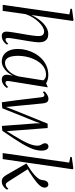

<svg xmlns="http://www.w3.org/2000/svg" viewBox="653 -1510 868 2214"><g transform="rotate(90 1087.0 -403.0)"><path d="M394.5 10.5Q379 10.5 367.8 4.8Q356.5 -1 350.5 -13.2Q344.5 -25.5 344.5 -46Q344.5 -57.5 347 -77.2Q349.5 -97 353.5 -122.2Q357.5 -147.5 362.2 -175.8Q367 -204 372 -232.5Q376.5 -258.5 380.8 -284.2Q385 -310 388.5 -333.8Q392 -357.5 394 -377.8Q396 -398 396 -412.5Q396 -435.5 390.2 -449.8Q384.5 -464 372.8 -470.8Q361 -477.5 342.5 -477.5Q319 -477.5 290.8 -461Q262.5 -444.5 234 -415Q205.5 -385.5 181.8 -347Q158 -308.5 143.5 -265.5L105.5 0H36L146 -769L80 -782L83 -799L211.5 -817L221.5 -808L153 -330.5Q173.5 -373 198.2 -408.8Q223 -444.5 251.5 -470.8Q280 -497 310.8 -511.2Q341.5 -525.5 374 -525.5Q404.5 -525.5 425.5 -513.5Q446.5 -501.5 457.2 -477.2Q468 -453 468 -415.5Q468 -398.5 464.2 -368.8Q460.5 -339 454.8 -302.8Q449 -266.5 442.5 -230Q438.5 -204.5 434.2 -179.2Q430 -154 426.2 -131Q422.5 -108 420.2 -90.2Q418 -72.5 417.5 -62Q417.5 -47 421.5 -39.8Q425.5 -32.5 435.5 -32.5Q445.5 -32.5 457.8 -40Q470 -47.5 485.5 -65L494.5 -48.5Q485.5 -34 470.8 -20.5Q456 -7 437 1.8Q418 10.5 394.5 10.5Z M915 -73.5Q911.5 -50 917.2 -41Q923 -32 935 -32Q944 -32 957.2 -40Q970.5 -48 983.5 -64L993.5 -47.5Q988.5 -38.5 975 -24.8Q961.5 -11 941.8 -0.2Q922 10.5 897 10.5Q868 10.5 853.2 -8.2Q838.5 -27 843 -63.5L852.5 -119Q838 -83.5 812.2 -54Q786.5 -24.5 754.5 -7Q722.5 10.5 689 10.5Q645 10.5 612.5 -12Q580 -34.5 562.2 -76.2Q544.5 -118 544.5 -177Q544.5 -226 557.8 -275.8Q571 -325.5 596.2 -370.5Q621.5 -415.5 658.2 -450.5Q695 -485.5 742 -505.8Q789 -526 845 -526Q872 -526 896.5 -519.5Q921 -513 941 -501L987 -520.5ZM906.5 -467Q898.5 -482 882 -490.8Q865.5 -499.5 841 -499.5Q799.5 -499.5 765.2 -480.8Q731 -462 704.5 -429.5Q678 -397 660 -355.2Q642 -313.5 632.8 -267.8Q623.5 -222 623.5 -176.5Q623.5 -125.5 633.5 -92Q643.5 -58.5 661.8 -42.5Q680 -26.5 704.5 -26.5Q729 -26.5 753 -38Q777 -49.5 798.2 -70.5Q819.5 -91.5 835.8 -119.8Q852 -148 861 -182Z M1159.5 10 1136.5 -155 1102 -441Q1099 -463.5 1093.5 -472Q1088 -480.5 1077.5 -480.5Q1067.5 -481 1058.5 -475.5Q1049.5 -470 1041.5 -463L1033.5 -479.5Q1041 -489.5 1054.5 -500.5Q1068 -511.5 1084.8 -519.5Q1101.5 -527.5 1117.5 -527.5Q1148 -527.5 1159 -509.2Q1170 -491 1172.5 -461L1201 -166L1213.5 -37.5L1255.5 -146.5L1406 -518.5H1456.5L1484.5 -153L1492.5 -46.5L1543 -127.5Q1576.5 -181.5 1598.8 -222.8Q1621 -264 1634.5 -296.2Q1648 -328.5 1653.8 -353.5Q1659.5 -378.5 1660 -399.5Q1660 -422 1653 -435.8Q1646 -449.5 1639 -461.2Q1632 -473 1632 -488.5Q1632 -508 1643.5 -518Q1655 -528 1668.5 -528Q1684.5 -528 1695.2 -518Q1706 -508 1711.5 -490Q1717 -472 1717 -447.5Q1717 -415 1708.2 -380.8Q1699.5 -346.5 1682 -308Q1664.5 -269.5 1637.2 -223.2Q1610 -177 1572.8 -121Q1535.5 -65 1488 4.5L1432 9L1402.5 -382L1401.5 -434L1383.5 -381L1228.5 4.5Z M1745 0 1855 -767 1789 -780 1792.5 -797 1922 -815 1932 -806 1814.5 0ZM2074 10.5Q2058 10.5 2045.2 5.8Q2032.5 1 2020.5 -11.8Q2008.5 -24.5 1994 -49L1865 -273.5Q1908.5 -300 1939.8 -322Q1971 -344 1993.8 -364Q2016.5 -384 2033.5 -405Q2050.5 -425.5 2054 -444.8Q2057.5 -464 2059 -474.5Q2061.5 -492.5 2068.8 -504Q2076 -515.5 2086.5 -521Q2097 -526.5 2108 -526.5Q2123 -526.5 2133.2 -514.8Q2143.5 -503 2143.5 -485Q2144 -471.5 2137.2 -455.8Q2130.5 -440 2117 -425Q2101.5 -407.5 2077 -387.5Q2052.5 -367.5 2024.2 -348Q1996 -328.5 1968.5 -311.2Q1941 -294 1919 -282L1924 -300.5L2067.5 -74.5Q2081 -53 2090 -44.2Q2099 -35.5 2107.5 -35.5Q2121 -35.5 2132 -42.8Q2143 -50 2157 -66L2167 -49.5Q2159 -35 2145 -21.2Q2131 -7.5 2113 1.5Q2095 10.5 2074 10.5Z"/></g></svg>

Font: Merriweather 120pt Light
Style: Italic
Weight: 300
Italic angle: -7.8°
Version: Version 2.101